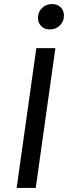

<svg xmlns="http://www.w3.org/2000/svg" viewBox="-20 -926 335 946"><path d="M156 0H62L159 -689H253ZM167 -838Q167 -867 187 -886.5Q207 -906 236 -906Q263 -906 279 -890Q295 -874 295 -849Q295 -820 275 -800.5Q255 -781 226 -781Q199 -781 183 -797.5Q167 -814 167 -838Z"/></svg>

Font: FiraGO
Style: Italic
Weight: 400
Italic angle: -8°
Designer: bBox Type GmbH
Foundry: bBox Type GmbH
Version: Version 1.001